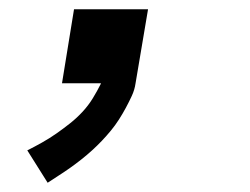

<svg xmlns="http://www.w3.org/2000/svg" viewBox="-20 -180 540 415"><path d="M83 215 39 145Q55 137 71 128Q87 119 102 108.5Q117 98 131.5 86.5Q146 75 158.5 61.5Q171 48 180.5 32.5Q190 17 198 1V0H114L140 -160H300L273 0Q271 14 265 27Q259 40 252 53Q245 66 237 78.5Q229 91 219.5 102.5Q210 114 200 124.5Q190 135 179 145Q168 155 156 164.5Q144 174 132 182.5Q120 191 107.5 199Q95 207 83 215Z"/></svg>

Font: Iosevka SS04 Semibold
Style: Italic
Weight: 600
Italic angle: -9°
Monospace: yes
Designer: Belleve Invis
Foundry: Belleve Invis
Version: Version 19.0.0; ttfautohint (v1.8.4)